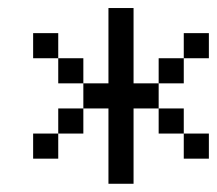

<svg xmlns="http://www.w3.org/2000/svg" viewBox="-20 -520 540 478"><path d="M500 -125V-187.5H437.5V-125ZM500 -375V-437.5H437.5V-375H375V-312.5H312.5V-500H250V-312.5H187.5V-250H125V-187.5H62.5V-125H125V-187.5H187.5V-250H250V-62.5H312.5V-250H375V-187.5H437.5V-250H375V-312.5H437.5V-375ZM187.5 -312.5V-375H125V-312.5ZM125 -375V-437.5H62.5V-375Z"/></svg>

Font: UnifontExMono
Style: Regular
Weight: 500
Version: Version 15.0.06